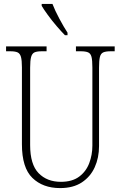

<svg xmlns="http://www.w3.org/2000/svg" viewBox="-20 -951 618 981"><path d="M287 10Q199 10 145.5 -42Q92 -94 92 -214V-607Q92 -643 87 -660.5Q82 -678 69.5 -683.5Q57 -689 33 -689H11V-714H218V-689H193Q169 -689 156.5 -683.5Q144 -678 139 -660Q134 -642 134 -605V-210Q134 -111 177 -66.5Q220 -22 291 -22Q349 -22 384.5 -48.5Q420 -75 436 -117.5Q452 -160 452 -207V-606Q452 -643 447.5 -660.5Q443 -678 430 -683.5Q417 -689 393 -689H368V-714H566V-689H545Q521 -689 508 -683.5Q495 -678 490.5 -660Q486 -642 486 -605V-205Q486 -145 464 -96.5Q442 -48 398 -19Q354 10 287 10ZM312 -771Q294 -789 269.5 -817.5Q245 -846 224 -875Q203 -904 193 -921V-931H248Q261 -897 283.5 -855Q306 -813 325 -784V-771Z"/></svg>

Font: Noto Serif Condensed ExtraLight
Style: Regular
Weight: 200
Width: 3
Designer: Monotype Design Team
Foundry: Monotype Imaging Inc.
Version: Version 2.013; ttfautohint (v1.8.4.7-5d5b)